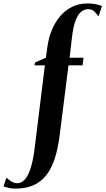

<svg xmlns="http://www.w3.org/2000/svg" viewBox="-161 -835 608 1106"><path d="M112 -565Q119 -616.5 137.5 -661.5Q156 -706.5 185 -741Q214 -775.5 253.5 -795.2Q293 -815 343 -815Q369.5 -815 389.8 -811Q410 -807 426.5 -800.5L406.5 -740.5Q395 -757 381.8 -769.5Q368.5 -782 345.5 -782Q324.5 -782 306.2 -767Q288 -752 274.5 -717.2Q261 -682.5 254 -623L240 -502.5H320L314.5 -458.5H233.5L183.5 -62Q173.5 20 154 79.2Q134.5 138.5 103.8 176.5Q73 214.5 29.5 233Q-14 251.5 -71.5 251.5Q-94 251.5 -110 247.8Q-126 244 -141 239L-124 188.5Q-115 196.5 -104.8 204Q-94.5 211.5 -83.8 216Q-73 220.5 -62.5 220.5Q-37 220.5 -17.8 199Q1.5 177.5 15.2 134.5Q29 91.5 37.5 28L97.5 -458.5H37.5L41 -475L103.5 -502.5Z"/></svg>

Font: Merriweather 144pt
Style: Bold Italic
Weight: 700
Italic angle: -7.8°
Version: Version 2.101